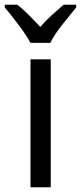

<svg xmlns="http://www.w3.org/2000/svg" viewBox="-53 -786 340 806"><path d="M214 -766Q188 -744 165 -723Q142 -702 116 -673Q92 -699 67 -724Q42 -749 20 -766H-33V-755Q-6 -723 25.5 -681Q57 -639 75 -606H158Q175 -640 208.5 -682.5Q242 -725 267 -755V-766ZM160 -537H75V0H160Z"/></svg>

Font: Noto Sans UI SemiCondensed
Style: Regular
Weight: 400
Width: 4
Designer: Monotype Design Team
Foundry: Monotype Imaging Inc.
Version: 1.001